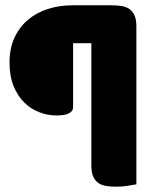

<svg xmlns="http://www.w3.org/2000/svg" viewBox="-20 -627 590 725"><path d="M401 -607Q423 -607 440.5 -604Q458 -601 470 -592Q482 -583 488.5 -567.5Q495 -552 495 -527V69Q484 71 462.5 74.5Q441 78 419 78Q397 78 379.5 75Q362 72 350 63Q338 54 331.5 38.5Q325 23 325 -2V-464H256V-221Q256 -208 241 -199.5Q226 -191 193 -191Q161 -191 129 -203Q97 -215 72 -239.5Q47 -264 31.5 -301.5Q16 -339 16 -391Q16 -445 35 -485.5Q54 -526 86.5 -553Q119 -580 162 -593.5Q205 -607 253 -607Z"/></svg>

Font: Baloo Tammudu
Style: Regular
Weight: 400
Designer: Omkar Shende and Ek Type
Foundry: Ek Type
Version: Version 1.443;PS 1.000;hotconv 16.6.51;makeotf.lib2.5.65220;